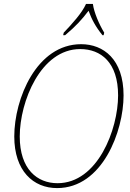

<svg xmlns="http://www.w3.org/2000/svg" viewBox="-20 -951 666 982"><path d="M306 -784 303 -771H313C367 -816 399 -851 433 -896C449 -852 469 -814 504 -771H510L513 -784C488 -825 461 -886 455 -931H420C400 -885 347 -827 306 -784ZM272 11C504 11 612 -280 612 -463C612 -648 509 -725 395 -725C167 -725 53 -446 53 -253C53 -77 150 11 272 11ZM274 -14C171 -14 81 -85 81 -253C81 -431 188 -700 390 -700C496 -700 584 -632 584 -463C584 -290 480 -14 274 -14Z"/></svg>

Font: Noto Serif SemiCondensed Thin
Style: Italic
Weight: 100
Width: 4
Italic angle: -12°
Designer: Monotype Design Team
Foundry: Monotype Imaging Inc.
Version: Version 2.013